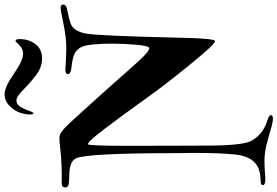

<svg xmlns="http://www.w3.org/2000/svg" viewBox="-207 -793 1214 840"><g transform="rotate(-90 400.0 -373.0)"><path d="M232 -717Q240 -714 252.5 -703.5Q265 -693 282.5 -674Q300 -655 317 -636.5Q334 -618 360 -589Q386 -560 406 -538Q428 -514 458.5 -479.5Q489 -445 510 -421Q531 -397 552 -374Q573 -351 587.5 -339Q602 -327 609 -327Q619 -327 624 -381Q629 -435 629 -486Q629 -591 615 -622Q604 -645 585 -654Q566 -663 521 -668Q496 -671 496 -683Q496 -694 513 -694Q516 -694 552 -692Q588 -690 614 -690Q655 -690 716.5 -702.5Q778 -715 785 -715Q800 -715 800 -703Q800 -691 781 -687Q734 -677 720 -672Q683 -660 673 -603Q663 -548 655 -191Q652 -39 640 -39Q626 -39 533.5 -153.5Q441 -268 399 -328Q338 -412 312.5 -447Q287 -482 254.5 -524.5Q222 -567 208.5 -581Q195 -595 189 -595Q182 -595 182 -412Q182 -337 182.5 -215Q183 -93 183 -82Q183 79 203 118Q231 171 294 190Q316 197 316 205Q316 214 301 214Q290 214 272 209.5Q254 205 229 197.5Q204 190 187 186Q150 177 114 177Q96 177 67 179Q38 181 37 181Q10 181 10 170Q10 160 33 160Q72 160 98 143Q137 117 144 49Q151 -14 151 -139Q151 -149 150.5 -172.5Q150 -196 150 -210Q150 -601 127 -648Q120 -662 104 -668.5Q88 -675 74 -676Q60 -677 28 -678Q0 -678 0 -695Q0 -710 19 -710H61Q91 -710 136 -713Q147 -714 175 -717Q203 -720 214 -720Q226 -720 232 -717ZM409 -960Q439 -960 497 -919.5Q555 -879 585 -879Q600 -879 612 -887Q624 -895 631 -903.5Q638 -912 641 -912Q649 -912 649 -894Q649 -855 627.5 -825.5Q606 -796 563 -796Q525 -796 489 -824Q453 -852 425.5 -880Q398 -908 380 -908Q363 -908 352 -889.5Q341 -871 335 -852.5Q329 -834 324 -834Q319 -834 319 -849Q319 -867 326.5 -891Q334 -915 356 -937.5Q378 -960 409 -960Z"/></g></svg>

Font: Henny Penny
Style: Regular
Weight: 400
Designer: Olga Umpeleva
Foundry: Brownfox
Version: Version 1.001